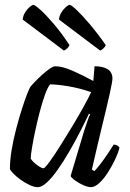

<svg xmlns="http://www.w3.org/2000/svg" viewBox="-20 -774 538 794"><path d="M136 0Q121 0 102 -9Q83 -18 65 -31Q47 -44 35 -56.5Q23 -69 21 -75Q21 -112 28.5 -156Q36 -200 47.5 -243.5Q59 -287 71 -324.5Q83 -362 92.5 -386Q102 -410 105 -414Q110 -421 123.5 -435Q137 -449 153.5 -464Q170 -479 185 -489.5Q200 -500 209 -500Q238 -500 281 -481Q324 -462 366 -439L371 -500Q406 -500 425.5 -487.5Q445 -475 445 -449Q445 -437 434 -387.5Q423 -338 403.5 -258Q384 -178 360 -73L370 -66Q380 -76 395 -95.5Q410 -115 425 -137.5Q440 -160 450 -176Q459 -176 465.5 -172Q472 -168 474 -163Q469 -142 456 -114.5Q443 -87 426 -60.5Q409 -34 390.5 -17Q372 0 356 0Q343 0 324 -8.5Q305 -17 290 -28Q275 -39 272 -46L328 -233Q336 -257 342.5 -276Q349 -295 353 -301L348 -304Q332 -270 311 -229Q290 -188 266.5 -147.5Q243 -107 219.5 -73.5Q196 -40 174.5 -20Q153 0 136 0ZM160 -78Q165 -78 183.5 -103Q202 -128 227 -167.5Q252 -207 278.5 -251Q305 -295 326 -333Q347 -371 357 -393Q311 -409 264 -417Q217 -425 187 -425Q177 -413 166 -382.5Q155 -352 144.5 -312Q134 -272 125.5 -232Q117 -192 112 -161Q107 -130 107 -118Q116 -104 134 -91Q152 -78 160 -78ZM394 -565 224 -693Q225 -708 233.5 -722Q242 -736 252.5 -745Q263 -754 268 -754Q274 -754 296 -733.5Q318 -713 350 -675.5Q382 -638 417 -588Q416 -582 408.5 -574.5Q401 -567 394 -565ZM244 -565 74 -693Q75 -708 83.5 -722Q92 -736 102.5 -745Q113 -754 118 -754Q124 -754 147 -733.5Q170 -713 202 -675.5Q234 -638 267 -588Q266 -582 258.5 -574.5Q251 -567 244 -565Z"/></svg>

Font: Texturina 72pt 72pt Medium
Style: Italic
Weight: 500
Italic angle: -11°
Designer: Guillermo Torres Carreño
Foundry: Omnibus-Type
Version: Version 1.002; ttfautohint (v1.8.3)